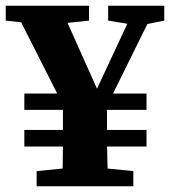

<svg xmlns="http://www.w3.org/2000/svg" viewBox="-26 -651 594 671"><path d="M59 -139V-197H194V-267H59V-324H174L48 -573L-6 -579V-631H285V-579L210 -571L313 -341L419 -568L352 -579V-631H548V-579L489 -567L369 -324H486V-267H348V-197H486V-139H348Q349 -122 349 -103.5Q349 -85 350 -62L440 -53V0H102V-53L193 -62Q193 -85 193.5 -103.5Q194 -122 194 -139Z"/></svg>

Font: Source Serif Pro
Style: Bold
Weight: 700
Designer: Frank Grießhammer
Foundry: Adobe Systems Incorporated
Version: Version 3.001;hotconv 1.0.111;makeotfexe 2.5.65597